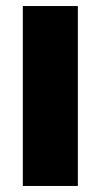

<svg xmlns="http://www.w3.org/2000/svg" viewBox="-20 -615 333 635"><path d="M55.5 0V-595H237.5V0Z"/></svg>

Font: Encode Sans SC SemiCondensed ExtraBold
Style: Regular
Weight: 800
Width: 4
Designer: Multiple Designers
Foundry: Impallari Type
Version: Version 3.002